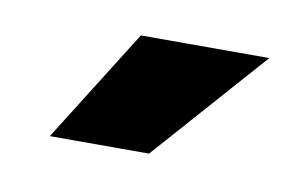

<svg xmlns="http://www.w3.org/2000/svg" viewBox="-34 -801 405 256"><g transform="rotate(10 168.5 -673.5)"><path d="M140.1 -750H314L178.2 -596.7H43.9Z"/></g></svg>

Font: Vazir Black
Style: Black
Weight: 900
Designer: Saber Rastikerdar
Foundry: Saber Rastikerdar
Version: Version 30.0.0